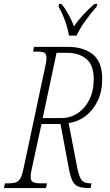

<svg xmlns="http://www.w3.org/2000/svg" viewBox="-42 -951 556 971"><path d="M-22 0 -17 -24H4Q27 -24 41 -30Q55 -36 63.5 -53.5Q72 -71 79 -108L185 -606Q189 -623 191 -635.5Q193 -648 193 -657Q193 -678 183 -684Q173 -690 145 -690H125L130 -714H302Q380 -714 427.5 -676Q475 -638 475 -552Q475 -489 452 -441Q429 -393 390.5 -364Q352 -335 305 -329L350 -96Q359 -55 371.5 -39.5Q384 -24 414 -24H421L416 0H408Q373 0 353.5 -8Q334 -16 324.5 -36Q315 -56 308 -89L264 -324H168L121 -108Q113 -73 113 -57Q113 -36 125 -30Q137 -24 161 -24H196L190 0ZM269 -354Q314 -354 351 -378.5Q388 -403 410 -447Q432 -491 432 -551Q432 -622 394.5 -653Q357 -684 296 -684H244L174 -354ZM307 -771Q301 -806 287 -845.5Q273 -885 254 -918L257 -931H269Q288 -908 305.5 -876Q323 -844 332 -817Q351 -846 378.5 -876Q406 -906 436 -931H450L447 -918Q415 -881 388.5 -844Q362 -807 345 -771Z"/></svg>

Font: Noto Serif ExtraCondensed ExtraLight
Style: Italic
Weight: 200
Width: 2
Italic angle: -12°
Designer: Monotype Design Team
Foundry: Monotype Imaging Inc.
Version: Version 2.014; ttfautohint (v1.8.4.7-5d5b)